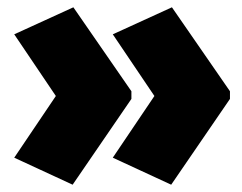

<svg xmlns="http://www.w3.org/2000/svg" viewBox="-20 -516 664 526"><path d="M19 -84 133 -253 19 -422 181 -496 340 -266V-245L179 -10ZM289 -84 403 -253 289 -422 451 -496 610 -266V-245L449 -10Z"/></svg>

Font: Titillium Web
Style: Black
Weight: 900
Version: Version 1.001;PS 35.000;hotconv 1.0.70;makeotf.lib2.5.55311